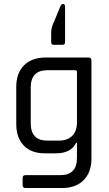

<svg xmlns="http://www.w3.org/2000/svg" viewBox="-20 -800 550 968"><path d="M262 -27H206Q138 -27 100 -66Q62 -105 62 -175V-362Q62 -432 101.5 -471Q141 -510 210 -510H427Q441 -510 441 -496V0Q441 69 401.5 108.5Q362 148 293 148H109Q94 148 94 134V97Q94 83 109 83H284Q368 83 368 -3V-80H364Q338 -27 262 -27ZM368 -183V-437Q368 -446 358 -446H219Q135 -446 135 -359V-178Q135 -91 219 -91H275Q320 -91 344 -115Q368 -139 368 -183ZM238 -587V-634Q238 -662 253 -692L286 -772Q291 -780 297 -780Q308 -780 308 -767V-587Q308 -574 295 -574H251Q238 -574 238 -587Z"/></svg>

Font: Rajdhani Medium
Style: Regular
Weight: 500
Designer: Satya Rajpurohit, Jyotish Sonowal
Foundry: Indian Type Foundry
Version: Version 1.201 February 1, 2022